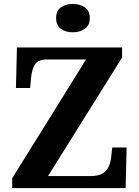

<svg xmlns="http://www.w3.org/2000/svg" viewBox="-20 -955 707 975"><path d="M42 0V-50L417 -653H220Q173 -653 157.5 -628Q142 -603 138 -562L133 -508H61L66 -714H600V-663L224 -61H440Q481 -61 503 -75.5Q525 -90 534 -113Q543 -136 545 -161L550 -206H623L618 0ZM350 -791Q314 -791 289.5 -808.5Q265 -826 265 -863Q265 -901 289.5 -918Q314 -935 350 -935Q385 -935 410.5 -918Q436 -901 436 -863Q436 -826 410.5 -808.5Q385 -791 350 -791Z"/></svg>

Font: Noto Serif Gurmukhi
Style: Bold
Weight: 700
Designer: Vaibhav Singh and the Monotype Design Team
Foundry: Monotype Imaging Inc.
Version: Version 2.004; ttfautohint (v1.8.4.7-5d5b)